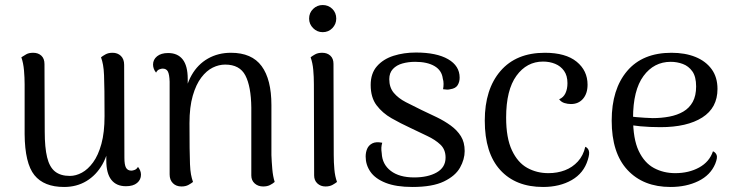

<svg xmlns="http://www.w3.org/2000/svg" viewBox="-20 -731 2921 764"><path d="M428 -521Q448 -521 461 -508.5Q474 -496 474 -473L475 -103Q475 -75 481.5 -63.5Q488 -52 503 -52Q508 -52 516 -55Q524 -58 529 -67Q541 -52 541 -36Q541 -16 525.5 -3Q510 10 481 10Q443 10 423 -15.5Q403 -41 403 -92V-163L418 -181Q412 -120 387.5 -77Q363 -34 324 -10.5Q285 13 235 13Q155 13 117 -34Q79 -81 78 -197V-395Q78 -422 75.5 -451Q73 -480 65 -503Q74 -509 84.5 -515Q95 -521 112 -521Q132 -521 144.5 -509.5Q157 -498 157 -476L158 -207Q158 -144 167.5 -105Q177 -66 199 -48.5Q221 -31 258 -31Q282 -31 306 -44Q330 -57 350.5 -85Q371 -113 383.5 -158.5Q396 -204 396 -269Q396 -329 395.5 -368Q395 -407 394 -431.5Q393 -456 390 -472.5Q387 -489 382 -503Q388 -508 399.5 -514.5Q411 -521 428 -521Z M702 11Q681 11 668 -2Q655 -15 655 -37V-406Q654 -435 648 -446.5Q642 -458 627 -458Q622 -458 614 -455Q606 -452 601 -442Q589 -457 589 -474Q589 -494 605 -507Q621 -520 649 -520Q687 -520 707 -494.5Q727 -469 727 -417V-347L712 -329Q718 -389 742.5 -432Q767 -475 807.5 -498Q848 -521 899 -521Q982 -521 1021 -468Q1060 -415 1060 -313V-114Q1061 -88 1063.5 -58.5Q1066 -29 1073 -7Q1065 0 1054 5.5Q1043 11 1027 11Q1007 11 993.5 -1Q980 -13 980 -33V-303Q979 -387 956.5 -430.5Q934 -474 876 -474Q851 -474 826.5 -462Q802 -450 781 -422.5Q760 -395 747 -350Q734 -305 734 -241Q734 -181 734.5 -142Q735 -103 736 -78Q737 -53 740 -37Q743 -21 748 -7Q742 -2 730.5 4.5Q719 11 702 11Z M1264 -603Q1242 -603 1226 -619Q1210 -635 1210 -657Q1210 -680 1226 -695.5Q1242 -711 1264 -711Q1287 -711 1302.5 -695.5Q1318 -680 1318 -657Q1318 -635 1302.5 -619Q1287 -603 1264 -603ZM1308 -114Q1308 -85 1310.5 -57Q1313 -29 1321 -7Q1315 -2 1303.5 4.5Q1292 11 1275 11Q1256 11 1243 -1Q1230 -13 1230 -33L1229 -396Q1229 -425 1226.5 -453Q1224 -481 1216 -503Q1222 -508 1233.5 -514.5Q1245 -521 1262 -521Q1282 -521 1294.5 -509.5Q1307 -498 1307 -477Z M1621 13Q1556 13 1514.5 -3.5Q1473 -20 1454 -47.5Q1435 -75 1435 -108Q1435 -125 1441 -139Q1447 -153 1461.5 -160.5Q1476 -168 1501 -163Q1498 -153 1497.5 -143.5Q1497 -134 1499 -121Q1501 -77 1535 -51Q1569 -25 1628 -25Q1683 -25 1718 -45Q1753 -65 1753 -104Q1753 -136 1732.5 -155.5Q1712 -175 1680 -190Q1648 -205 1613 -222Q1574 -240 1538 -260.5Q1502 -281 1478.5 -312Q1455 -343 1455 -393Q1455 -439 1480 -467.5Q1505 -496 1546 -509Q1587 -522 1635 -522Q1717 -522 1763 -495.5Q1809 -469 1809 -422Q1809 -405 1801 -392Q1793 -379 1772 -376Q1765 -374 1758 -374.5Q1751 -375 1743 -376Q1745 -386 1745 -397.5Q1745 -409 1742 -418Q1738 -451 1709 -468Q1680 -485 1632 -485Q1605 -485 1581.5 -478.5Q1558 -472 1543.5 -456.5Q1529 -441 1529 -416Q1529 -383 1547 -361.5Q1565 -340 1595 -324.5Q1625 -309 1658 -293Q1688 -279 1718 -264.5Q1748 -250 1773.5 -231.5Q1799 -213 1814 -189Q1829 -165 1829 -130Q1829 -97 1810.5 -64Q1792 -31 1746.5 -9Q1701 13 1621 13Z M2141 13Q2032 13 1970.5 -54.5Q1909 -122 1909 -251Q1909 -376 1971.5 -448.5Q2034 -521 2148 -521Q2231 -521 2274.5 -485.5Q2318 -450 2318 -394Q2318 -359 2300 -338Q2282 -317 2252 -317Q2239 -317 2226 -321Q2213 -325 2205 -336Q2222 -343 2230 -360Q2238 -377 2238 -400Q2238 -430 2224.5 -449Q2211 -468 2189 -477Q2167 -486 2141 -486Q2076 -486 2035 -429.5Q1994 -373 1994 -263Q1994 -182 2017 -133Q2040 -84 2078 -63Q2116 -42 2162 -42Q2198 -42 2228 -53.5Q2258 -65 2279.5 -88.5Q2301 -112 2309 -147Q2319 -143 2323 -131.5Q2327 -120 2319 -95Q2303 -42 2255 -14.5Q2207 13 2141 13Z M2648 13Q2540 13 2477 -54.5Q2414 -122 2414 -251Q2414 -376 2475.5 -448.5Q2537 -521 2652 -521Q2706 -521 2747 -504.5Q2788 -488 2811.5 -456Q2835 -424 2835 -377Q2835 -302 2774.5 -263.5Q2714 -225 2608 -225Q2566 -225 2528 -228.5Q2490 -232 2451 -240L2453 -273Q2478 -268 2511.5 -265Q2545 -262 2577 -261Q2612 -261 2643.5 -267Q2675 -273 2699 -287Q2723 -301 2736.5 -325.5Q2750 -350 2750 -387Q2750 -426 2735 -447Q2720 -468 2697 -476.5Q2674 -485 2649 -485Q2582 -485 2540.5 -428.5Q2499 -372 2499 -261Q2499 -178 2521.5 -130.5Q2544 -83 2582 -62.5Q2620 -42 2667 -42Q2721 -42 2762 -64.5Q2803 -87 2817 -129Q2827 -125 2831.5 -114.5Q2836 -104 2826 -79Q2807 -34 2759 -10.5Q2711 13 2648 13Z"/></svg>

Font: Arima
Style: Regular
Weight: 400
Designer: Joana Correia and Natanael Gama
Foundry: NDISCOVER
Version: Version 1.101;gftools[0.9.23]